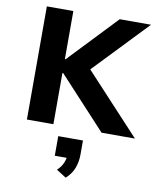

<svg xmlns="http://www.w3.org/2000/svg" viewBox="-105 -787 974 1178"><g transform="rotate(10 381.5 -197.5)"><path d="M90 0V-705H255V-406H260L544 -705H739L375 -324L389 -403L763 0H555L260 -319H255V0ZM386 310 325 271Q350 248 361.5 220.5Q373 193 373 170L404 189H297V67H451V154Q451 200 436 239.5Q421 279 386 310Z"/></g></svg>

Font: Nunito Sans 7pt ExtraBold
Style: Regular
Weight: 800
Designer: Vernon Adams
Foundry: Vernon Adams
Version: Version 3.101;gftools[0.9.27]